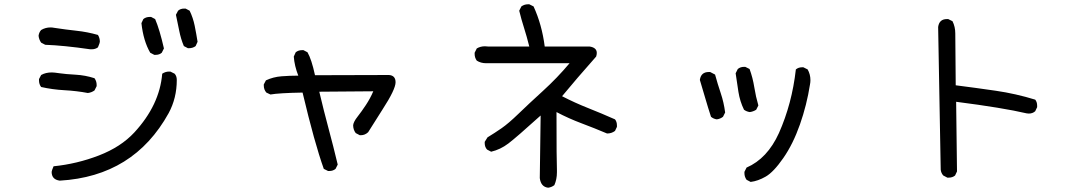

<svg xmlns="http://www.w3.org/2000/svg" viewBox="-20 -788 5040 896"><path d="M259 55Q221 50 221 14Q221 9 230 -12Q339 -23 441.5 -62.5Q544 -102 607 -170Q725 -298 737 -444Q752 -454 769 -454H775L795 -444Q805 -433 805 -415Q805 -330 767 -260Q604 35 259 55ZM390 -354Q337 -364 281 -367Q225 -370 172 -382Q162 -395 162 -413V-419L172 -438Q193 -450 222 -450Q232 -450 259 -446Q286 -442 332 -439.5Q378 -437 421 -423Q431 -409 431 -392V-386L421 -366Q407 -356 390 -354ZM706 -532H700L681 -542Q649 -597 640 -680L649 -699Q661 -709 679 -709H685L704 -699Q725 -650 745 -562L735 -542Q724 -532 706 -532ZM408 -558H401Q277 -576 191 -579L172 -589Q162 -603 160 -621Q162 -637 172 -648Q192 -660 216 -660Q224 -660 234 -658Q286 -650 337 -644.5Q388 -639 437 -625Q446 -611 446 -593Q446 -588 437 -567Q425 -558 408 -558ZM861 -563H857L838 -573Q824 -606 816.5 -644Q809 -682 801 -719L811 -738Q822 -748 840 -748H846L865 -738Q881 -705 888.5 -668Q896 -631 902 -593L893 -573Q880 -563 861 -563Z M1517 10H1511L1491 0Q1448 -120 1392 -356Q1282 -354 1242 -347L1223 -356Q1211 -370 1211 -389V-394L1221 -413Q1255 -429 1294 -432Q1333 -435 1372 -435Q1354 -481 1351 -524L1360 -544Q1372 -554 1390 -554H1396L1415 -544Q1434 -511 1450 -437L1795 -438Q1826 -436 1826 -404Q1826 -371 1765 -277L1698 -171Q1683 -157 1664 -157H1659L1640 -167Q1628 -183 1628 -204Q1630 -220 1648.5 -243.5Q1667 -267 1687.5 -298Q1708 -329 1722 -362L1470 -360Q1491 -271 1513.5 -187.5Q1536 -104 1556 -20L1546 0Q1534 10 1517 10Z M2538 88Q2504 84 2499 43L2503 -249Q2390 -147 2352.5 -118.5Q2315 -90 2272 -80L2253 -90Q2242 -102 2242 -120V-126L2255 -147Q2288 -167 2320.5 -189.5Q2353 -212 2399.5 -257Q2446 -302 2513.5 -363.5Q2581 -425 2638 -493H2248Q2224 -493 2205 -505Q2195 -519 2195 -536V-542L2205 -562Q2222 -572 2243 -572L2257 -571H2450Q2438 -619 2425.5 -658Q2413 -697 2403 -738L2413 -758Q2427 -768 2444 -768H2450L2470 -758Q2509 -673 2522 -571H2731Q2765 -566 2765 -541Q2765 -533 2762 -524Q2669 -419 2603 -339Q2663 -308 2725 -283.5Q2787 -259 2850 -231Q2859 -220 2859 -203V-196L2850 -177Q2834 -165 2813 -165Q2754 -190 2694 -212.5Q2634 -235 2577 -265Q2577 -33 2579 6V16Q2579 49 2567 76Q2554 86 2538 88Z M3483 61 3464 51Q3454 37 3454 20V14L3464 -6Q3561 -48 3615 -167Q3676 -304 3694 -464Q3706 -474 3723 -474H3729L3749 -464Q3762 -441 3762 -414Q3762 -404 3760 -394Q3745 -298 3713 -207Q3681 -116 3635.5 -50.5Q3590 15 3553.5 36Q3517 57 3483 61ZM3325 -231Q3310 -233 3298 -243Q3284 -286 3271.5 -329Q3259 -372 3246 -415Q3251 -452 3288 -452H3294L3317 -440Q3329 -396 3343.5 -353Q3358 -310 3364 -263L3354 -243Q3341 -233 3325 -231ZM3479 -265Q3464 -267 3452 -276Q3433 -315 3426 -359Q3419 -403 3413 -446L3423 -466Q3435 -476 3452 -476H3458L3478 -466Q3493 -425 3500 -381Q3507 -337 3519 -296L3509 -276Q3495 -267 3479 -265Z M4407 41H4401L4382 31Q4372 20 4370 4L4358 -662Q4363 -699 4399 -699H4405L4425 -689Q4438 -663 4438 -632L4440 -390Q4534 -378 4627 -364.5Q4720 -351 4811 -323Q4820 -312 4820 -295V-288L4811 -269Q4799 -258 4781 -258L4771 -259Q4660 -285 4442 -313L4446 12L4437 31Q4425 41 4407 41Z"/></svg>

Font: Xiaolai SC
Style: Regular
Weight: 400
Designer: Nozomi Seto 瀬戸のぞみ
Version: Version 3.11;December 4, 2020;FontCreator 13.0.0.2613 64-bit